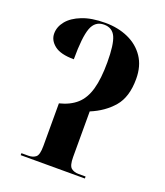

<svg xmlns="http://www.w3.org/2000/svg" viewBox="-134 -817 781 908"><g transform="rotate(20 256.5 -362.5)"><path d="M77 0V-10H112Q135 -10 149 -21.5Q163 -33 163 -77V-292Q216 -305 249 -334.5Q282 -364 297 -417Q312 -470 312 -552Q312 -642 295.5 -678.5Q279 -715 237 -715Q192 -715 175 -669.5Q158 -624 158 -512Q91 -512 60 -536.5Q29 -561 29 -595Q29 -629 53 -658.5Q77 -688 124 -706.5Q171 -725 240 -725Q304 -725 355.5 -702Q407 -679 437 -634.5Q467 -590 467 -525Q467 -434 424 -384Q381 -334 313 -306V-77Q313 -33 327.5 -21.5Q342 -10 365 -10H400V0Z"/></g></svg>

Font: Noto Serif Display SemiCondensed
Style: Bold
Weight: 700
Width: 4
Designer: Monotype Design Team
Foundry: Monotype Imaging Inc.
Version: Version 2.009